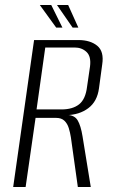

<svg xmlns="http://www.w3.org/2000/svg" viewBox="-20 -752 453 772"><path d="M33 0 117 -591H295Q343 -591 371 -568Q399 -545 391 -493L378 -397Q371 -344 335 -317Q299 -290 246 -289L247 -290Q279 -290 292 -268.5Q305 -247 312 -203L345 0H293L265 -200Q262 -219 256.5 -237Q251 -255 239 -266.5Q227 -278 206 -278H123L83 0ZM127 -312H227Q272 -312 298 -332.5Q324 -353 330 -403L342 -485Q347 -525 328 -543Q309 -561 280 -561H162ZM295 -641H272L209 -732H254ZM231 -641H206L140 -732H186Z"/></svg>

Font: Alumni Sans Thin Light
Style: Italic
Weight: 300
Italic angle: -8°
Version: Version 1.016